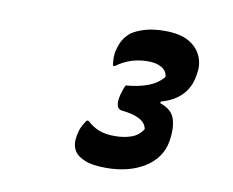

<svg xmlns="http://www.w3.org/2000/svg" viewBox="-57 -865 715 590"><g transform="rotate(10 300.0 -570.0)"><path d="M532 -675Q526 -637 502 -612.5Q478 -588 438 -577L437 -572Q475 -559 483.5 -530.5Q492 -502 486 -465L485 -459Q475 -407 426.5 -377Q378 -347 307 -347Q264 -347 240.5 -357Q217 -367 209 -380Q202 -391 200.5 -404.5Q199 -418 204 -438Q206 -449 211.5 -459.5Q217 -470 224 -480H230Q247 -464 267 -456Q287 -448 316 -448Q345 -448 368 -456Q391 -464 404 -485Q398 -522 324 -529Q312 -531 309.5 -544Q307 -557 312 -576Q314 -584 317 -592.5Q320 -601 323 -607Q362 -610 391.5 -621Q421 -632 439 -654Q438 -672 421.5 -682Q405 -692 378 -692Q323 -692 280 -660H274Q272 -671 272 -685Q272 -699 275 -709Q280 -728 287 -740.5Q294 -753 309 -766Q324 -777 350.5 -785Q377 -793 413 -793Q461 -793 488.5 -777Q516 -761 527 -735.5Q538 -710 533 -682Z"/></g></svg>

Font: Recursive Mn Csl St
Style: Bold Italic
Weight: 700
Italic angle: -15°
Monospace: yes
Version: Version 1.079;hotconv 1.0.112;makeotfexe 2.5.65598; ttfautoh